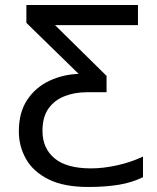

<svg xmlns="http://www.w3.org/2000/svg" viewBox="-20 -734 624 764"><path d="M331 10Q234 10 173 -20.5Q112 -51 83.5 -101.5Q55 -152 55 -211Q55 -287 88.5 -337Q122 -387 176.5 -412.5Q231 -438 293 -440L85 -643V-714H529V-634H199L404 -432V-367H326Q277 -367 236.5 -351Q196 -335 172.5 -301.5Q149 -268 149 -213Q149 -144 197 -104Q245 -64 342 -64Q392 -64 447.5 -76.5Q503 -89 549 -111V-29Q504 -7 451 1.5Q398 10 331 10Z"/></svg>

Font: TSCustom
Style: Regular
Weight: 400
Designer: Monotype Design Team
Foundry: Monotype Imaging Inc.
Version: Version 2.004; ttfautohint (v1.8.3) -l 8 -r 50 -G 200 -x 14 